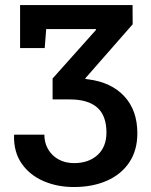

<svg xmlns="http://www.w3.org/2000/svg" viewBox="-20 -731 598 761"><path d="M272.5 10.3Q207 10.3 152.6 -13.2Q98.1 -36.6 66.2 -82.3Q34.2 -127.9 35.6 -194.3L36.6 -197.3H155.8Q155.8 -165.5 170.4 -139.9Q185.1 -114.3 211.7 -99.4Q238.3 -84.5 273.4 -84.5Q331.5 -84.5 366.7 -116.7Q401.9 -148.9 401.9 -205.6Q401.9 -272.5 365.5 -304.7Q329.1 -336.9 256.8 -336.9H188.5V-419.9L360.8 -612.8L359.4 -615.7H163.1L157.2 -540.5H59.6V-710.9H505.4L505.9 -634.8L318.4 -420.9V-418Q319.8 -418 322.5 -417.5Q325.2 -417 330.1 -416.5Q421.4 -404.8 472.9 -349.1Q524.4 -293.5 524.4 -202.6Q524.4 -135.7 492.7 -87.9Q460.9 -40 404.1 -14.9Q347.2 10.3 272.5 10.3Z"/></svg>

Font: Roboto Slab LO Medium
Style: Regular
Weight: 500
Designer: Google
Version: Version 2.000